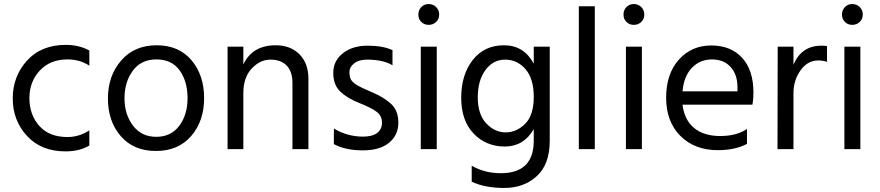

<svg xmlns="http://www.w3.org/2000/svg" viewBox="-20 -738 4354 950"><path d="M304 11Q184 11 113.5 -65.5Q43 -142 43 -251Q43 -360 113.5 -438Q184 -516 306 -516Q371 -516 422 -488V-413Q376 -444 314 -444Q228 -444 176.5 -388.5Q125 -333 125.5 -251Q126 -169 175 -114.5Q224 -60 314 -60Q372 -60 422 -93V-18Q374 11 304 11Z M754 -444Q678 -444 637 -388Q596 -332 596 -252Q596 -172 638 -116.5Q680 -61 753 -61Q826 -61 867 -115.5Q908 -170 908 -252.5Q908 -335 869 -389.5Q830 -444 754 -444ZM755 -514Q865 -514 927.5 -440Q990 -366 990 -252.5Q990 -139 926 -65Q862 9 751.5 9Q641 9 577.5 -64.5Q514 -138 514 -250.5Q514 -363 579.5 -438.5Q645 -514 755 -514Z M1506 0H1427V-328Q1427 -384 1398.5 -413.5Q1370 -443 1318.5 -443Q1267 -443 1225.5 -399Q1184 -355 1184 -277V0H1106V-507H1184V-419Q1229 -514 1344 -514Q1418 -514 1462 -469Q1506 -424 1506 -349Z M1632 -25V-102Q1699 -62 1776 -62Q1822 -62 1846 -80Q1870 -98 1870 -131.5Q1870 -165 1843.5 -185Q1817 -205 1757.5 -228.5Q1698 -252 1663.5 -285Q1629 -318 1629 -377.5Q1629 -437 1676.5 -474.5Q1724 -512 1799 -512Q1874 -512 1922 -490V-415Q1876 -443 1796 -443Q1756 -443 1732.5 -424.5Q1709 -406 1709 -382.5Q1709 -359 1716 -345.5Q1723 -332 1743 -319Q1767 -304 1823 -280.5Q1879 -257 1915 -224Q1951 -191 1951 -130.5Q1951 -70 1905.5 -32Q1860 6 1774.5 6Q1689 6 1632 -25Z M2138 -703Q2153 -688 2153 -666Q2153 -644 2138 -629.5Q2123 -615 2101 -615Q2079 -615 2064.5 -629.5Q2050 -644 2050 -666Q2050 -688 2064.5 -703Q2079 -718 2101 -718Q2123 -718 2138 -703ZM2141 0H2062V-507H2141Z M2479.5 -443Q2420 -443 2382 -391.5Q2344 -340 2344 -256Q2344 -172 2386 -127.5Q2428 -83 2482 -83Q2536 -83 2578.5 -125.5Q2621 -168 2621 -258.5Q2621 -349 2580 -396Q2539 -443 2479.5 -443ZM2700 -41Q2700 75 2636 133.5Q2572 192 2475.5 192Q2379 192 2314 161V82Q2378 119 2458 119Q2621 119 2621 -42V-99Q2571 -13 2478 -13Q2385 -13 2323.5 -77Q2262 -141 2262 -254.5Q2262 -368 2319 -441Q2376 -514 2474 -514Q2572 -514 2621 -423V-507H2700Z M2923 0H2844V-707H2923Z M3153 -703Q3168 -688 3168 -666Q3168 -644 3153 -629.5Q3138 -615 3116 -615Q3094 -615 3079.5 -629.5Q3065 -644 3065 -666Q3065 -688 3079.5 -703Q3094 -718 3116 -718Q3138 -718 3153 -703ZM3156 0H3077V-507H3156Z M3357 -286H3629V-306Q3629 -369 3595 -406.5Q3561 -444 3502.5 -444Q3444 -444 3404 -403Q3364 -362 3357 -286ZM3532 5Q3417 5 3346.5 -65.5Q3276 -136 3276 -254.5Q3276 -373 3339 -443Q3402 -513 3499 -513Q3596 -513 3652 -452Q3708 -391 3708 -279Q3708 -247 3703 -220H3357Q3366 -145 3414 -105Q3462 -65 3543.5 -65Q3625 -65 3676 -100V-26Q3617 5 3532 5Z M3906 0H3827L3828 -507H3906V-418Q3946 -512 4044 -512Q4062 -512 4072 -510V-432Q4051 -439 4029 -439Q3976 -439 3941 -390Q3906 -341 3906 -277Z M4234 -703Q4249 -688 4249 -666Q4249 -644 4234 -629.5Q4219 -615 4197 -615Q4175 -615 4160.5 -629.5Q4146 -644 4146 -666Q4146 -688 4160.5 -703Q4175 -718 4197 -718Q4219 -718 4234 -703ZM4237 0H4158V-507H4237Z"/></svg>

Font: Hind Colombo
Style: Regular
Weight: 400
Designer: Jyotish Sonowal, Aditi Pimprikar
Foundry: Indian Type Foundry
Version: Version 1.000;PS 1.0;hotconv 1.0.86;makeotf.lib2.5.63406; tt